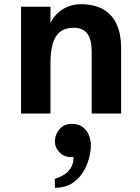

<svg xmlns="http://www.w3.org/2000/svg" viewBox="-20 -540 664 913"><path d="M80 0V-508H220V-430Q228 -448 242 -464.5Q256 -481 274.5 -493.5Q293 -506 316 -513Q339 -520 364 -520Q431 -520 473.5 -494Q516 -468 536 -421.5Q556 -375 556 -315V0H416V-296Q416 -352 395 -380Q374 -408 331 -408Q290 -408 265.5 -388.5Q241 -369 230.5 -331Q220 -293 220 -239V0ZM241 353Q241 353 241 342Q241 331 241 320.5Q241 310 241 310Q241 310 254.5 305.5Q268 301 285.5 290Q303 279 316.5 258.5Q330 238 330 206Q328 207 324.5 207Q321 207 318 207Q285 207 263 184.5Q241 162 241 133Q241 101 262.5 75Q284 49 321 49Q354 49 374 64.5Q394 80 403 103.5Q412 127 412 151Q412 181 402.5 215.5Q393 250 373 281.5Q353 313 320.5 333Q288 353 241 353Z"/></svg>

Font: Inclusive Sans
Style: Bold
Weight: 700
Designer: Olivia King
Foundry: Olivia King
Version: Version 2.004